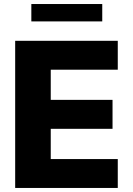

<svg xmlns="http://www.w3.org/2000/svg" viewBox="-20 -929 657 949"><path d="M485.4 -909.1H134.9V-823.2H485.4ZM55 0H562.1V-142.8H230.8V-292.3H536.2V-435.4H230.8V-584.5H562.1V-727.3H55Z"/></svg>

Font: TID UI Extra Bold
Style: Regular
Weight: 800
Designer: The TID Project Authors
Foundry: Bakken & Bæck
Version: Version 1.001;hotconv 1.0.109;makeotfexe 2.5.65596